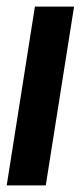

<svg xmlns="http://www.w3.org/2000/svg" viewBox="-36 -564 245 584"><path d="M103.2 0H-15.6L70.2 -544H189.3Z"/></svg>

Font: Georama
Style: Italic
Weight: 400
Width: 2
Italic angle: -9°
Designer: Jean-Baptiste Levee
Foundry: Production Type
Version: Version 1.000